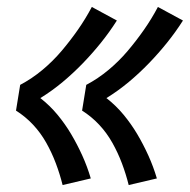

<svg xmlns="http://www.w3.org/2000/svg" viewBox="-20 -621 546 552"><path d="M350 -89Q342 -121 330.5 -151.5Q319 -182 303 -210.5Q287 -239 265 -262.5Q243 -286 216 -303L228 -377Q262 -395 292 -420Q322 -445 347 -474.5Q372 -504 394 -535.5Q416 -567 434 -601L506 -562Q485 -529 460.5 -498.5Q436 -468 408.5 -439.5Q381 -411 350.5 -385.5Q320 -360 286 -339Q313 -318 335 -291.5Q357 -265 374.5 -235.5Q392 -206 406.5 -174Q421 -142 431 -108ZM160 -89Q152 -121 140.5 -151.5Q129 -182 113 -210.5Q97 -239 75 -262.5Q53 -286 26 -303L38 -377Q72 -395 102 -420Q132 -445 157 -474.5Q182 -504 204 -535.5Q226 -567 244 -601L316 -562Q295 -529 270.5 -498.5Q246 -468 218.5 -439.5Q191 -411 160.5 -385.5Q130 -360 96 -339Q123 -318 145 -291.5Q167 -265 184.5 -235.5Q202 -206 216.5 -174Q231 -142 241 -108Z"/></svg>

Font: Iosevka Curly Semibold Oblique
Style: Regular
Weight: 600
Italic angle: -9°
Monospace: yes
Designer: Belleve Invis
Foundry: Belleve Invis
Version: Version 11.1.0; ttfautohint (v1.8.3)